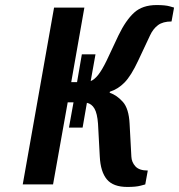

<svg xmlns="http://www.w3.org/2000/svg" viewBox="-20 -730 709 760"><path d="M253 -225 271 -325H248L190 0H70L194 -700H314L262 -405H285L304 -515H358L339 -409Q354 -415 369 -434Q384 -453 402 -490L449 -590Q478 -650 511 -680Q544 -710 600 -710Q634 -710 651.5 -705Q669 -700 669 -700L659 -645Q625 -645 605.5 -630.5Q586 -616 574 -590L527 -490Q499 -430 473 -403.5Q447 -377 415 -367L414 -363Q443 -353 466.5 -326.5Q490 -300 493 -240L500 -110Q501 -88 516 -71.5Q531 -55 565 -55L555 0Q555 0 536.5 5Q518 10 484 10Q428 10 403 -20Q378 -50 375 -110L368 -240Q365 -281 354 -300Q343 -319 324 -323L307 -225Z"/></svg>

Font: Cuprum
Style: Bold Italic
Weight: 700
Italic angle: -10°
Designer: Jovanny Lemonad
Foundry: Jovanny Lemonad
Version: Version 3.000